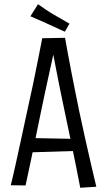

<svg xmlns="http://www.w3.org/2000/svg" viewBox="-20 -883 507 909"><path d="M360 6Q350 -48 338 -105.5Q326 -163 314 -222.5Q302 -282 289 -342Q281 -380 273 -418.5Q265 -457 257.5 -494.5Q250 -532 243 -569Q236 -606 229 -642L180 -702L288 -704Q293 -673 300.5 -634Q308 -595 316.5 -549.5Q325 -504 335 -455.5Q345 -407 355 -357Q369 -291 383.5 -226Q398 -161 411.5 -103Q425 -45 436 1ZM101 -161V-230L357 -225V-169ZM101 -5 31 -6Q42 -50 54.5 -107Q67 -164 81 -228.5Q95 -293 109 -358Q124 -424 137 -487Q150 -550 161 -605.5Q172 -661 180 -702L288 -704L235 -636Q225 -591 214.5 -543Q204 -495 193.5 -446.5Q183 -398 173 -349Q161 -289 148.5 -230Q136 -171 124.5 -114.5Q113 -58 101 -5ZM287 -733Q276 -738 263.5 -743.5Q251 -749 237.5 -755.5Q224 -762 210 -768Q196 -775 181.5 -781Q167 -787 152.5 -793.5Q138 -800 124 -806L160 -863Q177 -851 197 -837.5Q217 -824 236 -813Q256 -802 274.5 -791Q293 -780 309 -771Z"/></svg>

Font: Truculenta
Style: Regular
Weight: 400
Designer: Ivan Castro, Eva Sanz & Omnibus-Type Team
Foundry: Omnibus-Type
Version: Version 1.002